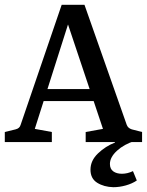

<svg xmlns="http://www.w3.org/2000/svg" viewBox="-21 -592 612 800"><path d="M-1 0V-42L44 -53Q61 -57 65 -72L236 -572H331L507 -72Q512 -58 528 -53L571 -42V0H336V-42L408 -55L248 -533H276L124 -55L195 -42V0ZM451 188Q412 187 384 169.5Q356 152 356 115Q356 77 387.5 47Q419 17 458 2V-5H541Q496 9 466.5 36Q437 63 437 91Q437 112 451 122Q465 132 487 132Q510 132 533 121L549 160Q530 173 503.5 180.5Q477 188 451 188ZM130 -171 145 -221H384L402 -171Z"/></svg>

Font: Rasa Medium
Style: Regular
Weight: 500
Designer: Anna Giedrys (Yrsa+Rasa design), David Brezina (Yrsa art-direction, Rasa art-direction, design)
Foundry: Rosetta Type Foundry
Version: Version 2.004